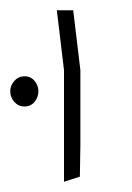

<svg xmlns="http://www.w3.org/2000/svg" viewBox="-36 -565 257 375"><path d="M89 -210V-428L75 -545H107L121 -428V-283L120 -220ZM12 -416Q24 -416 31.5 -407Q39 -398 39 -387Q39 -375 31.5 -366Q24 -357 12 -357Q0 -357 -8 -366Q-16 -375 -16 -387Q-16 -398 -8 -407Q0 -416 12 -416Z"/></svg>

Font: Assistant ExtraLight
Style: Regular
Weight: 200
Designer: Hebrew By Ben Nathan, Latin by Paul Hunt
Version: Version 3.000